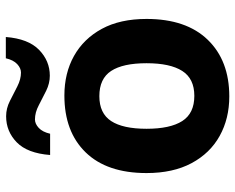

<svg xmlns="http://www.w3.org/2000/svg" viewBox="-94 -703 807 659"><g transform="rotate(-90 309.5 -373.5)"><path d="M574 -274Q574 -138 502.5 -64Q431 10 308 10Q232 10 172.5 -23Q113 -56 79 -119.5Q45 -183 45 -274Q45 -410 116 -483Q187 -556 311 -556Q388 -556 447 -523Q506 -490 540 -427.5Q574 -365 574 -274ZM197 -274Q197 -193 223.5 -151.5Q250 -110 310 -110Q369 -110 395.5 -151.5Q422 -193 422 -274Q422 -355 395.5 -395.5Q369 -436 309 -436Q250 -436 223.5 -395.5Q197 -355 197 -274ZM107 -605Q113 -683 150.5 -719.5Q188 -756 240 -756Q267 -756 292.5 -743Q318 -730 342.5 -717.5Q367 -705 390 -705Q405 -705 419 -718Q433 -731 439 -757H512Q506 -680 468 -643Q430 -606 379 -606Q353 -606 327.5 -618.5Q302 -631 277.5 -644Q253 -657 229 -657Q214 -657 200 -644Q186 -631 180 -605Z"/></g></svg>

Font: Noto IKEA Arabic
Style: Bold
Weight: 700
Designer: Monotype Design Team
Foundry: Monotype Imaging Inc.
Version: Version 1.200